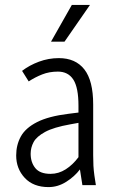

<svg xmlns="http://www.w3.org/2000/svg" viewBox="-20 -755 467 783"><path d="M46 -121Q46 -164 65 -198.5Q84 -233 131 -257Q178 -281 260 -291L300 -296V-324Q300 -398 279 -430.5Q258 -463 216 -463Q181 -463 152 -451.5Q123 -440 97 -423L70 -466Q100 -489 139 -503.5Q178 -518 220 -518Q288 -518 324 -472Q360 -426 360 -329V-122Q360 -97 361 -79Q362 -61 365 -39L371 0H316L306 -64Q284 -35 250 -13.5Q216 8 178 8Q116 8 81 -29.5Q46 -67 46 -121ZM105 -128Q105 -93 124 -69.5Q143 -46 186 -46Q219 -46 248 -64.5Q277 -83 300 -114V-254L267 -248Q199 -236 164 -217Q129 -198 117 -175.5Q105 -153 105 -128ZM188 -585 273 -735H347L243 -585Z"/></svg>

Font: Radio Canada Condensed Light
Style: Regular
Weight: 300
Width: 3
Designer: Charles Daoud, Etienne Aubert Bonn, Alexandre Saumier Demers, Jacques Le Bailly
Foundry: Radio-Canada
Version: Version 2.104; ttfautohint (v1.8.4.7-5d5b);gftools[0.9.28.de